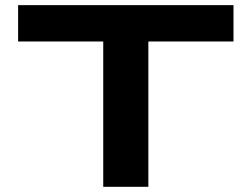

<svg xmlns="http://www.w3.org/2000/svg" viewBox="-20 -720 970 740"><path d="M49.8 -560.1V-700.2H879.9V-560.1H551.8V0H377.9V-560.1Z"/></svg>

Font: Messapia Bold
Style: Regular
Weight: 400
Designer: Luca Marsano
Foundry: Collletttivo
Version: Version 1.000;FEAKit 1.0